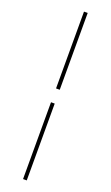

<svg xmlns="http://www.w3.org/2000/svg" viewBox="-174 -810 562 975"><g transform="rotate(20 107.0 -322.5)"><path d="M117.2 -774.9V-359.9H97.2V-774.9ZM117.2 -285.2V129.9H97.2V-285.2Z"/></g></svg>

Font: Rawline Thin
Style: Regular
Weight: 250
Designer: Matt McInerney, Pablo Impallari, Rodrigo Fuenzalida
Foundry: Matt McInerney, Pablo Impallari, Rodrigo Fuenzalida
Version: Version 4.020;PS 004.020;hotconv 1.0.88;makeotf.lib2.5.64775